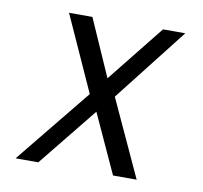

<svg xmlns="http://www.w3.org/2000/svg" viewBox="-66 -621 733 692"><g transform="rotate(10 300.0 -275.0)"><path d="M257 -274.5 132.5 -550H218L310 -341.5L476.5 -550H558L347.5 -281L477 0H390.5L291.5 -216L117 0H34Z"/></g></svg>

Font: JuliaMono Light
Style: Italic
Weight: 300
Italic angle: -9°
Monospace: yes
Designer: cormullion
Foundry: corm
Version: Version 0.054; ttfautohint (v1.8.4)